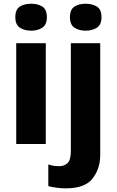

<svg xmlns="http://www.w3.org/2000/svg" viewBox="-20 -780 632 1040"><path d="M67.9 -545.9V0H228V-545.9ZM148.9 -759.8C125 -759.8 104.5 -754.9 87.9 -744.6C71.3 -734.4 63 -714.8 63 -687C63 -659.7 71.3 -640.6 87.9 -629.9C104.5 -619.1 125 -613.8 148.9 -613.8C172.4 -613.8 192.4 -619.1 209 -629.9C225.6 -640.6 233.9 -659.7 233.9 -687C233.9 -714.8 225.6 -734.4 209 -744.6C192.4 -754.9 172.4 -759.8 148.9 -759.8ZM335.9 240.2C405.3 240.2 453.6 222.7 481.4 187C509.3 151.4 522.9 108.9 522.9 59.1V-545.9H363.8V37.1C363.8 69.8 357.9 91.8 346.2 103C334 114.3 319.8 120.1 302.7 120.1C280.8 120.1 263.2 118.2 241.7 110.8V228C252.9 231.4 268.1 234.4 286.6 236.8C304.7 239.3 321.3 240.2 335.9 240.2ZM358.9 -687C358.9 -659.7 367.2 -640.6 383.8 -629.9C400.4 -619.1 420.4 -613.8 443.8 -613.8C467.3 -613.8 487.3 -619.1 504.4 -629.9C521.5 -640.6 529.8 -659.7 529.8 -687C529.8 -714.8 521.5 -734.4 504.4 -744.6C487.3 -754.9 467.3 -759.8 443.8 -759.8C420.4 -759.8 400.4 -754.9 383.8 -744.6C367.2 -734.4 358.9 -714.8 358.9 -687Z"/></svg>

Font: Avrile Sans
Style: Bold
Weight: 700
Designer: Monotype Design Team, Google (font), Stefan Peev (BGR Cyrillic), Cristiano Sobral (main changes)
Foundry: The Avrile Sans Project Authors
Version: Version 3.110